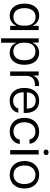

<svg xmlns="http://www.w3.org/2000/svg" viewBox="1290 -2036 913 3534"><g transform="rotate(90 1747.0 -269.5)"><path d="M264.9 8.6Q216.6 8.6 176.4 -10.1Q136.3 -28.7 107.3 -63.6Q78.3 -98.6 62.8 -148.9Q47.3 -199.3 47.3 -262.7Q47.3 -347.7 74.8 -408.6Q102.3 -469.4 151.3 -501.7Q200.3 -534 264.9 -534Q310.4 -534 347.5 -519.4Q384.6 -504.9 410.6 -478.8Q436.7 -452.7 448.9 -417.1H453.9L457.3 -524.7H533.6V0H457.3L453.9 -109H448.9Q430.3 -56.1 381.9 -23.8Q333.4 8.6 264.9 8.6ZM290.9 -59.4Q342.9 -59.4 378.9 -83.5Q415 -107.6 433.8 -146.6Q452.6 -185.6 452.6 -231.1V-295Q452.6 -341.1 433.5 -380.4Q414.4 -419.6 378.5 -443.1Q342.6 -466.7 292.3 -466.7Q242 -466.7 205.7 -442.5Q169.4 -418.3 149.8 -372.9Q130.1 -327.4 130.1 -262.7Q130.1 -199.7 149.5 -153.8Q168.9 -107.9 204.9 -83.6Q240.9 -59.4 290.9 -59.4Z M686.1 167V-524.7H762.4L765.9 -415.7H770.9Q789.4 -468.6 838.2 -500.9Q887 -533.3 954.9 -533.3Q1003.4 -533.3 1043.4 -514.6Q1083.4 -496 1112.4 -461.1Q1141.4 -426.1 1156.9 -375.8Q1172.4 -325.4 1172.4 -262Q1172.4 -177.3 1145.1 -116.3Q1117.7 -55.3 1068.9 -23Q1020.1 9.3 954.9 9.3Q909.6 9.3 872.4 -5.3Q835.1 -19.9 809.4 -46.4Q783.7 -73 770.9 -107.6H767.1V167ZM927.4 -58Q977.7 -58 1014 -82.2Q1050.3 -106.4 1069.9 -152.4Q1089.6 -198.3 1089.6 -262Q1089.6 -326 1070.2 -371.4Q1050.9 -416.9 1014.9 -441.1Q978.9 -465.3 928.9 -465.3Q877.1 -465.3 840.9 -441.6Q804.7 -417.9 785.9 -378.5Q767.1 -339.1 767.1 -293.6V-229.7Q767.1 -183.6 786.2 -144.7Q805.3 -105.9 841.2 -81.9Q877.1 -58 927.4 -58Z M1296.1 0V-524.7H1368.4L1373.3 -427.9H1376.7Q1394 -478.4 1436.9 -505.1Q1479.7 -531.7 1533.4 -531.7Q1542.4 -531.7 1550.1 -531.4Q1557.9 -531 1564.9 -530.3V-453.4Q1558.4 -454.1 1550.1 -454.5Q1541.9 -454.9 1533 -454.9Q1487.4 -454.9 1453.4 -438.1Q1419.4 -421.4 1399.7 -389.9Q1380 -358.3 1376.4 -313.4V0Z M1836.7 9.2Q1761.8 9.2 1708.5 -24.1Q1655.2 -57.3 1627.2 -118.2Q1599.2 -179 1599.2 -260.3Q1599.2 -343.5 1626.9 -404.7Q1654.7 -465.8 1707 -499.5Q1759.3 -533.2 1833.8 -533.2Q1913.7 -533.2 1965.8 -496.9Q2018 -460.7 2041.3 -396.7Q2064.7 -332.7 2058.8 -248.7H1678Q1679.5 -183.7 1698.9 -140.5Q1718.3 -97.3 1753.9 -75.9Q1789.5 -54.5 1836.7 -54.5Q1893 -54.5 1929.1 -80.5Q1965.2 -106.5 1977.2 -149.5H2054.7Q2046 -99.5 2015.7 -64Q1985.3 -28.5 1939.4 -9.7Q1893.5 9.2 1836.7 9.2ZM1678.8 -295 1670.3 -306.8H1988.7L1980 -293.5Q1981.2 -355.7 1962.8 -394.3Q1944.5 -432.8 1911.3 -451.3Q1878.2 -469.7 1833.8 -469.7Q1788.5 -469.7 1754.4 -449.9Q1720.3 -430.2 1700.7 -391.4Q1681.2 -352.7 1678.8 -295Z M2400.6 8.6Q2344 8.6 2297.6 -10.7Q2251.3 -30 2218 -65.7Q2184.7 -101.4 2167 -150.9Q2149.3 -200.4 2149.3 -261.6Q2149.3 -322.7 2167.1 -372.6Q2185 -422.4 2218.8 -458.4Q2252.6 -494.3 2299.6 -513.8Q2346.6 -533.3 2404.1 -533.3Q2464.6 -533.3 2512.6 -511.1Q2560.7 -489 2590.9 -448.9Q2621 -408.9 2627 -356H2548.1Q2540.1 -391.6 2519.3 -415.6Q2498.4 -439.6 2468.1 -451.9Q2437.7 -464.3 2401.6 -464.3Q2361 -464.3 2329.6 -449.6Q2298.3 -434.9 2276.1 -408Q2254 -381.1 2242.6 -344.1Q2231.1 -307 2231.1 -261.3Q2231.1 -197.7 2252.4 -152.9Q2273.6 -108.1 2311.7 -84.3Q2349.9 -60.4 2400.6 -60.4Q2441.7 -60.4 2473.1 -75Q2504.4 -89.6 2524.9 -115.5Q2545.3 -141.4 2550.9 -176.6H2630.1Q2623.9 -120.6 2592.7 -78.7Q2561.6 -36.9 2512.5 -14.1Q2463.4 8.6 2400.6 8.6Z M2743.1 0V-524.7H2824.1V0ZM2784.1 -614.7Q2762 -614.7 2747.8 -627.3Q2733.6 -639.9 2733.6 -660.6Q2733.6 -682 2747.8 -694.2Q2762 -706.4 2784.1 -706.4Q2806.3 -706.4 2820.5 -694.2Q2834.7 -682 2834.7 -660.6Q2834.7 -639.9 2820.5 -627.3Q2806.3 -614.7 2784.1 -614.7Z M3198.3 8.6Q3141 8.6 3094.6 -10.3Q3048.3 -29.1 3014.5 -64.9Q2980.7 -100.7 2962.5 -150.4Q2944.3 -200 2944.3 -261.3Q2944.3 -342 2975.4 -403.2Q3006.4 -464.4 3063.6 -498.9Q3120.7 -533.3 3198.3 -533.3Q3254.9 -533.3 3301.2 -514.4Q3347.6 -495.6 3380.6 -459.8Q3413.7 -424 3431.9 -374.1Q3450.1 -324.3 3450.1 -262Q3450.1 -182.3 3419.4 -121.3Q3388.7 -60.3 3332.1 -25.9Q3275.4 8.6 3198.3 8.6ZM3197.6 -60.9Q3248.6 -60.9 3287 -84.6Q3325.4 -108.3 3346.6 -153.6Q3367.9 -198.9 3367.9 -262Q3367.9 -309.1 3356.1 -346.5Q3344.4 -383.9 3322.2 -410.4Q3300 -437 3268.8 -450.8Q3237.6 -464.6 3198.3 -464.6Q3147.3 -464.6 3108.5 -440.5Q3069.7 -416.4 3048.1 -371.3Q3026.6 -326.1 3026.6 -261.3Q3026.6 -214.9 3038.3 -177.5Q3050 -140.1 3072.6 -114.3Q3095.1 -88.4 3126.9 -74.6Q3158.6 -60.9 3197.6 -60.9Z"/></g></svg>

Font: Mona Sans ExtraLight
Style: Regular
Weight: 200
Designer: Deni Anggara
Foundry: GitHub
Version: Version 2.000